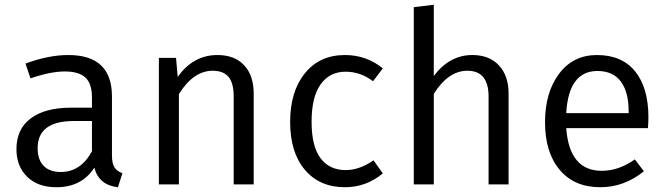

<svg xmlns="http://www.w3.org/2000/svg" viewBox="-20 -774 2803 806"><path d="M450 -122Q450 -88 460.5 -71.5Q471 -55 494 -47L475 12Q395 3 376 -70Q323 12 217 12Q139 12 94 -32Q49 -76 49 -148Q49 -232 109 -277Q169 -322 279 -322H366V-365Q366 -423 338.5 -448.5Q311 -474 252 -474Q192 -474 108 -445L87 -507Q183 -543 267 -543Q450 -543 450 -369ZM235 -52Q319 -52 366 -139V-266H290Q138 -266 138 -152Q138 -104 163 -78Q188 -52 235 -52Z M893 -543Q965 -543 1005 -500Q1045 -457 1045 -381V0H961V-369Q961 -425 939.5 -451Q918 -477 873 -477Q792 -477 731 -379V0H647V-531H719L726 -451Q791 -543 893 -543Z M1428 -543Q1518 -543 1587 -487L1546 -433Q1493 -473 1431 -473Q1364 -473 1326 -420Q1288 -367 1288 -263Q1288 -160 1325.5 -110Q1363 -60 1431 -60Q1489 -60 1548 -101L1587 -46Q1517 12 1428 12Q1322 12 1260 -61Q1198 -134 1198 -262Q1198 -390 1260 -466.5Q1322 -543 1428 -543Z M1963 -543Q2034 -543 2074.5 -499.5Q2115 -456 2115 -381V0H2031V-369Q2031 -477 1942 -477Q1862 -477 1801 -380V0H1717V-744L1801 -754V-455Q1867 -543 1963 -543Z M2702 -282Q2702 -260 2700 -236H2357Q2370 -57 2506 -57Q2578 -57 2645 -105L2683 -55Q2600 12 2500 12Q2391 12 2329.5 -61Q2268 -134 2268 -261Q2268 -386 2327 -464.5Q2386 -543 2486 -543Q2591 -543 2646.5 -474Q2702 -405 2702 -282ZM2619 -299V-307Q2619 -388 2586 -432Q2553 -476 2488 -476Q2367 -476 2357 -299Z"/></svg>

Font: Sedus Text
Style: Regular
Weight: 400
Designer: TypeMates
Foundry: TypeMates, Runge Thomsen GbR
Version: Version 4.202;PS 004.202;hotconv 1.0.88;makeotf.lib2.5.64775